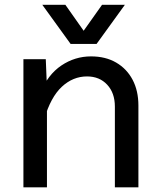

<svg xmlns="http://www.w3.org/2000/svg" viewBox="-20 -804 690 824"><path d="M473 0V-346.5Q473 -405 440 -440.5Q407 -476 353.5 -476Q293 -476 245.2 -431.5Q197.5 -387 170 -293L153.5 -406Q185 -483.5 243.2 -522.8Q301.5 -562 370.5 -562Q433 -562 478.5 -535.5Q524 -509 549 -461.8Q574 -414.5 574 -351V0ZM80.5 0V-550H176.5L181.5 -426V0ZM161.5 -783.5H260.5L339 -672L418 -783.5H516L394.5 -615.5H283Z"/></svg>

Font: Azeret Mono Thin
Style: Regular
Weight: 100
Designer: Martin Vácha
Foundry: Displaay
Version: Version 1.002